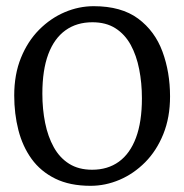

<svg xmlns="http://www.w3.org/2000/svg" viewBox="-20 -590 596 621"><path d="M26 -281Q26 -349.5 47.8 -403Q69.5 -456.5 106.5 -493.8Q143.5 -531 189.2 -550.5Q235 -570 283 -570Q372.5 -570 426.8 -529.8Q481 -489.5 505.5 -423Q530 -356.5 530 -278Q530 -210 508.2 -156.2Q486.5 -102.5 449.5 -65.2Q412.5 -28 366.8 -8.5Q321 11 273 11Q206 11 158.8 -12.2Q111.5 -35.5 82.2 -76Q53 -116.5 39.5 -169.2Q26 -222 26 -281ZM278 -41Q328.5 -41 364.5 -67Q400.5 -93 419.8 -144.5Q439 -196 439 -272Q439 -321.5 430.2 -366Q421.5 -410.5 402.8 -444.8Q384 -479 353.5 -498.5Q323 -518 279 -518Q228 -518 191.8 -492Q155.5 -466 136.2 -414.8Q117 -363.5 117 -287Q117 -237 126 -192.5Q135 -148 154 -113.8Q173 -79.5 203.8 -60.2Q234.5 -41 278 -41Z"/></svg>

Font: Merriweather 7pt Light
Style: Regular
Weight: 300
Designer: Eben Sorkin
Foundry: Eben Sorkin
Version: Version 2.200;gftools[0.9.31]